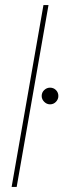

<svg xmlns="http://www.w3.org/2000/svg" viewBox="-20 -740 251 760"><path d="M26 0 152 -720H172L46 0ZM178 -327Q165 -327 155 -337Q145 -347 145 -360Q145 -374 155 -383.5Q165 -393 178 -393Q192 -393 201.5 -383.5Q211 -374 211 -360Q211 -347 201.5 -337Q192 -327 178 -327Z"/></svg>

Font: DM Sans 10pt Thin
Style: Italic
Weight: 250
Italic angle: -10°
Version: Version 4.004;gftools[0.9.30]